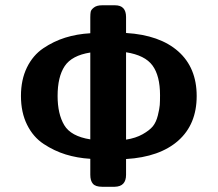

<svg xmlns="http://www.w3.org/2000/svg" viewBox="-20 -714 834 734"><path d="M60.1 -347.2Q60.1 -409.2 83 -456.1Q106 -502.9 145.5 -529.5Q185.1 -556.2 229.5 -570.1Q273.9 -584 325.2 -586.9V-647.9Q325.2 -661.1 326.7 -668.9Q328.1 -676.8 339.1 -685.3Q350.1 -693.8 370.1 -693.8H419.9Q461.9 -693.8 461.9 -648.9V-587.9Q590.8 -580.1 661.4 -517.6Q731.9 -455.1 731.9 -346.9Q731.9 -238.8 661.4 -176.3Q590.8 -113.8 461.9 -106V-45.9Q461.9 -1 418.9 0H370.1Q345.2 0 335.2 -11.5Q325.2 -22.9 325.2 -45.9V-106.9Q275.4 -109.9 231.2 -123.5Q187 -137.2 147 -163.6Q106.9 -189.9 83.5 -237.1Q60.1 -284.2 60.1 -347.2ZM200.2 -347.2Q200.2 -278.3 225.6 -235.6Q251 -192.9 325.2 -181.2V-513.2Q254.4 -502 227.3 -461.2Q200.2 -420.4 200.2 -347.2ZM461.9 -180.2Q499 -186 525.4 -200.9Q551.8 -215.8 564.5 -231.4Q577.1 -247.1 583.5 -272.9Q589.8 -298.8 590.8 -312.5Q591.8 -326.2 591.8 -350.1Q591.8 -424.3 563 -463.6Q534.2 -502.9 461.9 -514.2Z"/></svg>

Font: CMU Sans Serif
Style: Bold
Weight: 700
Version: Version 0.7.0